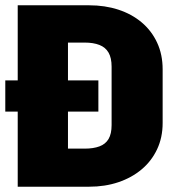

<svg xmlns="http://www.w3.org/2000/svg" viewBox="-20 -706 640 726"><path d="M47 0V-686H317Q377 -686 427.5 -669.5Q478 -653 515.5 -621.5Q553 -590 574 -545Q595 -500 595 -444V-241Q595 -186 574 -141.5Q553 -97 515.5 -65.5Q478 -34 427.5 -17Q377 0 317 0ZM237 -144H300Q333 -144 356 -152.5Q379 -161 390.5 -180.5Q402 -200 402 -233V-454Q402 -487 390.5 -507Q379 -527 356 -536Q333 -545 300 -545H237ZM0 -284V-402H352V-284Z"/></svg>

Font: Chivo Mono Medium ExtraBold
Style: Regular
Weight: 800
Monospace: yes
Version: Version 1.008